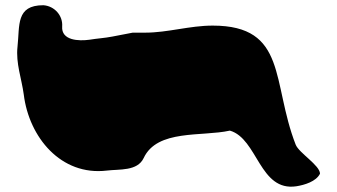

<svg xmlns="http://www.w3.org/2000/svg" viewBox="-20 -728 1290 735"><path d="M488 -603 410 -588C379 -582 353 -581 323 -576C281 -570 214 -573 218 -627C221 -668 189 -705 146 -708C40 -708 56 -631 47 -549C40 -486 63 -426 71 -366C91 -203 213 -54 389 -75C437 -81 506 -72 530 -123C582 -234 752 -204 860 -228C967 -197 973 7 1115 -15C1146 -20 1190 -33 1205 -63C1205 -95 1125 -142 1112 -174C1019 -412 1081 -630 794 -630C706 -630 622 -603 536 -603Z"/></svg>

Font: CISF Camouflage Kit
Style: Regular
Weight: 400
Designer: Robert Jablonski, Jasper
Foundry: Cannot Into Space Fonts
Version: Version 1.27